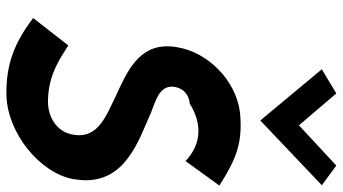

<svg xmlns="http://www.w3.org/2000/svg" viewBox="-254 -797 1064 596"><g transform="rotate(90 278.0 -499.0)"><path d="M195 -966 354 -775 555 -966 494 -1011 369 -895 270 -1011ZM302 -556C357 -591 423 -597 480 -543L556 -648C474 -700 424 -721 329 -712C227 -699 142 -610 127 -519C125 -510 124 -501 124 -493C119 -397 205 -360 277 -327C338 -297 408 -273 399 -200C392 -140 339 -114 289 -116C208 -118 157 -157 121 -179L36 -70C111 -13 178 15 277 13C394 9 516 -90 536 -194L539 -219C549 -358 413 -398 329 -436C294 -450 247 -461 249 -503C252 -536 274 -554 302 -556Z"/></g></svg>

Font: Bluebird
Style: NrwObl
Weight: 400
Designer: Jasper
Foundry: Cannot Into Space Fonts
Version: Version 0.98